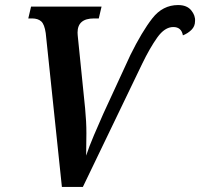

<svg xmlns="http://www.w3.org/2000/svg" viewBox="-20 -740 792 760"><path d="M225 0H308L543 -488Q573 -550 602.5 -591.5Q632 -633 666 -633Q698 -633 704 -600Q724 -608 738 -622Q752 -636 752 -656Q754 -678 737 -699Q720 -720 685 -720Q624 -720 583 -667.5Q542 -615 496 -522L389 -290Q372 -252 352 -205Q332 -158 321 -124Q322 -168 322 -213Q322 -258 317 -310L288 -596Q288 -597 287.5 -601.5Q287 -606 287 -611Q287 -667 352 -667H371L382 -714H103L92 -667H107Q130 -667 143 -655.5Q156 -644 161 -609Z"/></svg>

Font: Noto Serif SemiCondensed Semi
Style: Italic
Weight: 600
Width: 4
Italic angle: -12°
Designer: Monotype Design Team
Foundry: Monotype Imaging Inc.
Version: Version 1.901